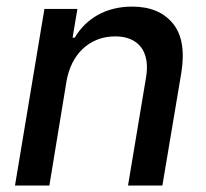

<svg xmlns="http://www.w3.org/2000/svg" viewBox="-20 -573 637 593"><path d="M117.2 -545.5H219.1L204.2 -456.7H210.9Q223.7 -478.7 241.5 -496.3Q259.2 -513.8 281.6 -526.5Q304 -539.1 330.6 -545.8Q357.2 -552.6 388.1 -552.6Q471.2 -552.6 513.8 -500.7Q556.5 -449.2 539.8 -346.9L481.5 0H375.4L431.1 -334.2Q436.1 -364 432 -387.4Q427.9 -410.9 415.7 -427Q403.4 -443.2 383.3 -451.9Q363.3 -460.6 336.3 -460.6Q305 -460.6 279.7 -450.3Q254.3 -440 235.1 -421.7Q215.9 -403.4 203.5 -378.4Q191.1 -353.3 185.7 -323.9L132.5 0H26.3Z"/></svg>

Font: Inter P Medium
Style: Italic
Weight: 500
Italic angle: 9.39999°
Designer: Rasmus Andersson
Foundry: rsms
Version: Version 3.018;git-588b23468